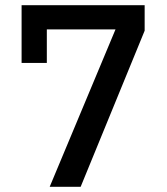

<svg xmlns="http://www.w3.org/2000/svg" viewBox="-20 -718 640 738"><path d="M171 0 424 -605H160V-476H63V-698H536V-600L290 0Z"/></svg>

Font: IBM Plex Sans Thai Looped Medium
Style: Regular
Weight: 500
Designer: Mike Abbink, Paul van der Laan, Pieter van Rosmalen, Ben Mitchell, Mark Frömberg
Foundry: Bold Monday
Version: Version 1.1